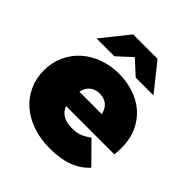

<svg xmlns="http://www.w3.org/2000/svg" viewBox="-207 -912 1068 1068"><g transform="rotate(45 326.5 -378.5)"><path d="M421 -330Q414 -365 391 -384Q368 -403 333 -403Q298 -403 275 -384Q252 -365 245 -330ZM352 10Q277 10 215.5 -11.5Q154 -33 111 -71Q68 -109 44.5 -161Q21 -213 21 -274Q21 -336 44.5 -388Q68 -440 109.5 -477.5Q151 -515 208 -536Q265 -557 331 -557Q392 -557 446.5 -539Q501 -521 542.5 -485Q584 -449 608 -396Q632 -343 632 -274Q632 -262 631 -247.5Q630 -233 629 -221H249Q273 -157 359 -157Q397 -157 421.5 -167Q446 -177 473 -197L591 -78Q551 -34 492.5 -12Q434 10 352 10ZM243 -607H103L231 -767H423L551 -607H411L327 -684Z"/></g></svg>

Font: Montserrat-Alt1 Black
Style: Regular
Weight: 900
Designer: Differentunic
Foundry: Differentunic
Version: Version 7.222